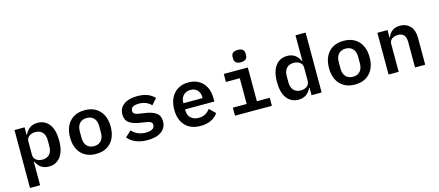

<svg xmlns="http://www.w3.org/2000/svg" viewBox="-60 -1421 5240 2292"><g transform="rotate(-15 2560.0 -275.0)"><path d="M91 -516H216V-425H222Q269 -528 377 -528Q468 -528 521 -459Q574 -390 574 -258Q574 -126 521 -57Q468 12 377 12Q269 12 222 -91H216V200H91ZM324 -88Q380 -88 411.5 -122.5Q443 -157 443 -217V-299Q443 -359 411.5 -393.5Q380 -428 324 -428Q278 -428 247 -405Q216 -382 216 -340V-176Q216 -134 247 -111Q278 -88 324 -88Z M709 -258Q709 -383 776 -455.5Q843 -528 960 -528Q1077 -528 1144 -455.5Q1211 -383 1211 -258Q1211 -133 1144 -60.5Q1077 12 960 12Q843 12 776 -60.5Q709 -133 709 -258ZM960 -84Q1016 -84 1048 -119Q1080 -154 1080 -218V-298Q1080 -362 1048 -397Q1016 -432 960 -432Q904 -432 872 -397Q840 -362 840 -298V-218Q840 -154 872 -119Q904 -84 960 -84Z M1355 -86 1428 -153Q1496 -80 1599 -80Q1650 -80 1679 -96.5Q1708 -113 1708 -146Q1708 -172 1689.5 -183.5Q1671 -195 1635 -200L1552 -213Q1476 -225 1429.5 -258Q1383 -291 1383 -361Q1383 -440 1444 -484Q1505 -528 1610 -528Q1751 -528 1823 -448L1757 -375Q1733 -402 1695.5 -419Q1658 -436 1606 -436Q1557 -436 1531.5 -420.5Q1506 -405 1506 -374Q1506 -348 1524 -336.5Q1542 -325 1579 -319L1661 -307Q1738 -295 1784.5 -262Q1831 -229 1831 -158Q1831 -79 1769 -33.5Q1707 12 1598 12Q1516 12 1453 -14Q1390 -40 1355 -86Z M1996 -256Q1996 -339 2026 -400.5Q2056 -462 2111.5 -495Q2167 -528 2242 -528Q2316 -528 2370.5 -496Q2425 -464 2454.5 -405.5Q2484 -347 2484 -269V-227H2122V-213Q2122 -156 2157.5 -121.5Q2193 -87 2256 -87Q2345 -87 2396 -160L2469 -88Q2439 -43 2384 -15.5Q2329 12 2252 12Q2130 12 2063 -60Q1996 -132 1996 -256ZM2359 -303V-312Q2359 -368 2327.5 -401.5Q2296 -435 2243 -435Q2189 -435 2155.5 -400.5Q2122 -366 2122 -310V-303Z M2832 -662V-686Q2832 -750 2912 -750Q2992 -750 2992 -686V-662Q2992 -633 2973 -615.5Q2954 -598 2912 -598Q2870 -598 2851 -615.5Q2832 -633 2832 -662ZM2678 -99H2849V-417H2678V-516H2975V-99H3134V0H2678Z M3624 -91H3618Q3571 12 3463 12Q3372 12 3319 -57Q3266 -126 3266 -258Q3266 -390 3319 -459Q3372 -528 3463 -528Q3571 -528 3618 -425H3624V-740H3749V0H3624ZM3516 -88Q3562 -88 3593 -111Q3624 -134 3624 -176V-340Q3624 -382 3593 -405Q3562 -428 3516 -428Q3460 -428 3428.5 -393.5Q3397 -359 3397 -299V-217Q3397 -157 3428.5 -122.5Q3460 -88 3516 -88Z M3909 -258Q3909 -383 3976 -455.5Q4043 -528 4160 -528Q4277 -528 4344 -455.5Q4411 -383 4411 -258Q4411 -133 4344 -60.5Q4277 12 4160 12Q4043 12 3976 -60.5Q3909 -133 3909 -258ZM4160 -84Q4216 -84 4248 -119Q4280 -154 4280 -218V-298Q4280 -362 4248 -397Q4216 -432 4160 -432Q4104 -432 4072 -397Q4040 -362 4040 -298V-218Q4040 -154 4072 -119Q4104 -84 4160 -84Z M4576 0V-516H4701V-425H4707Q4747 -528 4857 -528Q4935 -528 4982 -476.5Q5029 -425 5029 -333V0H4903V-315Q4903 -428 4805 -428Q4763 -428 4732 -406.5Q4701 -385 4701 -345V0Z"/></g></svg>

Font: Writer SemiBold
Style: Regular
Weight: 600
Monospace: yes
Designer: Mike Abbink, Paul van der Laan, Pieter van Rosmalen
Foundry: Bold Monday
Version: Version 2.001 2020